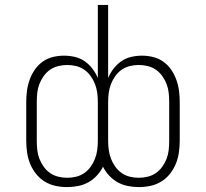

<svg xmlns="http://www.w3.org/2000/svg" viewBox="-20 -755 840 783"><path d="M254 8Q230 8 206.5 3Q183 -2 162.5 -14.5Q142 -27 127 -46Q112 -65 103 -87Q94 -109 90.5 -133Q87 -157 87 -181V-339Q87 -362 90 -385Q93 -408 101 -430Q109 -452 122 -471Q135 -490 154 -503.5Q173 -517 195.5 -522.5Q218 -528 241 -528Q263 -528 285 -523Q307 -518 325 -505.5Q343 -493 356.5 -475.5Q370 -458 379 -437V-735H421V-437Q430 -458 443.5 -475.5Q457 -493 475 -505.5Q493 -518 515 -523Q537 -528 559 -528Q582 -528 604.5 -522.5Q627 -517 646 -503.5Q665 -490 678 -471Q691 -452 699 -430Q707 -408 710 -385Q713 -362 713 -339V-181Q713 -157 709.5 -133Q706 -109 697 -87Q688 -65 673 -46Q658 -27 637.5 -14.5Q617 -2 593.5 3Q570 8 546 8Q524 8 501.5 3.5Q479 -1 460 -11.5Q441 -22 425.5 -38.5Q410 -55 400 -75Q390 -55 374.5 -38.5Q359 -22 340 -11.5Q321 -1 298.5 3.5Q276 8 254 8ZM546 -30Q564 -30 582.5 -34.5Q601 -39 616 -49.5Q631 -60 642 -75.5Q653 -91 659.5 -108Q666 -125 668 -143.5Q670 -162 670 -181V-339Q670 -358 668 -376.5Q666 -395 659.5 -412Q653 -429 642 -444.5Q631 -460 616 -470.5Q601 -481 582.5 -485.5Q564 -490 546 -490Q527 -490 509 -485.5Q491 -481 476 -470.5Q461 -460 450 -444.5Q439 -429 432.5 -412Q426 -395 423.5 -376.5Q421 -358 421 -339V-181Q421 -162 423.5 -143.5Q426 -125 432.5 -108Q439 -91 450 -75.5Q461 -60 476 -49.5Q491 -39 509 -34.5Q527 -30 546 -30ZM254 -30Q273 -30 291 -34.5Q309 -39 324 -49.5Q339 -60 350 -75.5Q361 -91 367.5 -108Q374 -125 376.5 -143.5Q379 -162 379 -181V-339Q379 -358 376.5 -376.5Q374 -395 367.5 -412Q361 -429 350 -444.5Q339 -460 324 -470.5Q309 -481 291 -485.5Q273 -490 254 -490Q236 -490 217.5 -485.5Q199 -481 184 -470.5Q169 -460 158 -444.5Q147 -429 140.5 -412Q134 -395 132 -376.5Q130 -358 130 -339V-181Q130 -162 132 -143.5Q134 -125 140.5 -108Q147 -91 158 -75.5Q169 -60 184 -49.5Q199 -39 217.5 -34.5Q236 -30 254 -30Z"/></svg>

Font: Iosevka Aile Extralight
Style: Regular
Weight: 200
Designer: Belleve Invis
Foundry: Belleve Invis
Version: Version 31.1.0; ttfautohint (v1.8.4)